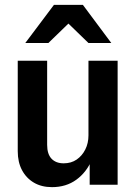

<svg xmlns="http://www.w3.org/2000/svg" viewBox="-20 -760 562 790"><path d="M194 10Q151 10 119.5 -8.5Q88 -27 70.5 -60Q53 -93 53 -138V-510H174V-164Q174 -126 192 -107Q210 -88 242 -88Q273 -88 295.5 -103.5Q318 -119 331 -145Q344 -171 344 -203L358 -103Q336 -51 294 -20.5Q252 10 194 10ZM349 0V-107H344V-510H464V0ZM84 -583 202 -740H321L438 -583H344L213 -710H310L179 -583Z"/></svg>

Font: Instrument Sans SemiCondensed SemiBold
Style: Regular
Weight: 600
Width: 4
Designer: Rodrigo Fuenzalida
Foundry: fragTYPE
Version: Version 1.000;gftools[0.9.28]